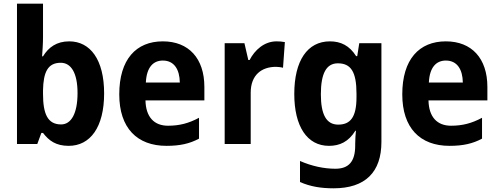

<svg xmlns="http://www.w3.org/2000/svg" viewBox="-20 -780 2698 1040"><path d="M213 -578V-760H72V0H182L204 -60H213C245 -18 283 10 352 10C469 10 544 -91 544 -274C544 -457 469 -556 355 -556C287 -556 243 -524 213 -475H208C210 -503 213 -545 213 -578ZM309 -440C365 -440 400 -385 400 -276C400 -164 365 -106 311 -106C238 -106 213 -163 213 -272V-291C215 -388 238 -440 309 -440Z M862 -556C717 -556 626 -458 626 -269C626 -87 722 10 882 10C955 10 1008 -2 1058 -29V-142C1002 -112 952 -99 890 -99C814 -99 770 -147 768 -236H1087V-309C1087 -464 1002 -556 862 -556ZM862 -452C924 -452 953 -403 954 -333H770C774 -417 811 -452 862 -452Z M1478 -556C1411 -556 1360 -509 1332 -455H1325L1304 -546H1197V0H1338V-278C1338 -375 1398 -418 1475 -418C1484 -418 1503 -416 1513 -413L1523 -552C1509 -555 1491 -556 1478 -556Z M1767 -556C1645 -556 1574 -451 1574 -271C1574 -96 1643 10 1762 10C1820 10 1868 -12 1905 -72H1908C1906 -52 1904 -25 1904 -1V9C1904 96 1868 134 1797 134C1735 134 1669 120 1605 92V206C1662 231 1720 240 1787 240C1959 240 2046 152 2046 -11V-546H1926L1915 -476H1909C1873 -533 1826 -556 1767 -556ZM1810 -437C1880 -437 1911 -392 1911 -273V-253C1911 -144 1877 -105 1812 -105C1748 -105 1718 -159 1718 -269C1718 -383 1748 -437 1810 -437Z M2395 -556C2250 -556 2159 -458 2159 -269C2159 -87 2255 10 2415 10C2488 10 2541 -2 2591 -29V-142C2535 -112 2485 -99 2423 -99C2347 -99 2303 -147 2301 -236H2620V-309C2620 -464 2535 -556 2395 -556ZM2395 -452C2457 -452 2486 -403 2487 -333H2303C2307 -417 2344 -452 2395 -452Z"/></svg>

Font: Noto Sans Malayalam SemiCondensed
Style: Bold
Weight: 700
Width: 4
Designer: Jelle Bosma - Monotype Design Team
Foundry: Monotype Imaging Inc.
Version: Version 2.104